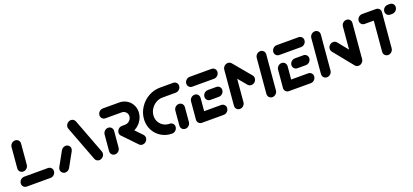

<svg xmlns="http://www.w3.org/2000/svg" viewBox="23 -1309 4514 2100"><g transform="rotate(-20 2280.0 -259.0)"><path d="M433 -60.4Q433 -44.1 424.6 -30.2Q416.3 -16.3 402.2 -8.1Q388.1 0 372.2 0H96.3Q74.4 0 59.8 -14.6Q45.2 -29.3 45.2 -50.7Q45.2 -67 53.5 -80.9Q61.9 -94.8 75.9 -103Q90 -111.1 105.9 -111.1H381.9Q403.7 -111.1 418.3 -96.5Q433 -81.9 433 -60.4ZM116.7 -167.4Q101.5 -167.4 89.3 -174.8Q77 -182.2 70.7 -195Q64.4 -207.8 65.9 -223L86.7 -463Q88.1 -478.1 96.7 -490.9Q105.2 -503.7 118.5 -511.1Q131.9 -518.5 147 -518.5Q162.2 -518.5 174.4 -511.1Q186.7 -503.7 193 -490.9Q199.3 -478.1 197.8 -463L177 -223Q175.6 -207.8 167 -195Q158.5 -182.2 145.2 -174.8Q131.9 -167.4 116.7 -167.4Z M546.3 0Q524.4 0 509.8 -14.6Q495.2 -29.3 495.2 -50.7Q495.2 -65.9 503.7 -80.4L593.3 -242.6Q601.9 -256.7 615.9 -265.2Q630 -273.7 646.3 -273.7Q668.1 -273.7 682.8 -259.1Q697.4 -244.4 697.4 -223Q697.4 -208.9 688.9 -193.3L598.9 -31.1Q590.7 -17 576.7 -8.5Q562.6 0 546.3 0ZM1001.9 -60Q1001.9 -44.1 993.3 -30.4Q984.8 -16.7 970.9 -8.3Q957 0 941.1 0Q925.2 0 912.4 -8.5Q899.6 -17 893.7 -31.1L739.6 -438.1Q735.9 -448.5 735.9 -458.5Q735.9 -474.4 744.4 -488.1Q753 -501.9 766.9 -510.2Q780.7 -518.5 796.7 -518.5Q812.6 -518.5 825.4 -510Q838.1 -501.5 844.1 -487.4L998.1 -80.4Q1001.9 -70 1001.9 -60Z M1124.4 0Q1109.3 0 1097.2 -7.4Q1085.2 -14.8 1078.9 -27.6Q1072.6 -40.4 1073.7 -55.6L1090.4 -244.8Q1091.5 -260 1100.2 -272.8Q1108.9 -285.6 1122.2 -293Q1135.6 -300.4 1150.7 -300.4Q1165.9 -300.4 1178 -293Q1190 -285.6 1196.3 -272.8Q1202.6 -260 1201.5 -244.8L1184.8 -55.6Q1183.7 -40.4 1175 -27.6Q1166.3 -14.8 1153 -7.4Q1139.6 0 1124.4 0ZM1503.3 -57.8Q1503.3 -41.9 1495 -28.1Q1486.7 -14.4 1472.8 -6.3Q1458.9 1.9 1443 1.9Q1431.9 1.9 1422.2 -2.2Q1412.6 -6.3 1405.6 -13.7L1254.1 -171.5Q1239.6 -186.7 1239.6 -206.7Q1239.6 -223 1248 -236.9Q1256.3 -250.7 1270.4 -259.1Q1284.4 -267.4 1300.4 -267.4Q1311.1 -267.4 1320.9 -263.3Q1330.7 -259.3 1337.4 -252.2L1489.6 -93.7Q1503.3 -79.3 1503.3 -57.8ZM1239.6 -207Q1239.6 -223.3 1248 -237.2Q1256.3 -251.1 1270.4 -259.3Q1284.4 -267.4 1300.4 -267.4H1337Q1357.4 -267.4 1375 -277.8Q1392.6 -288.1 1403.1 -305.6Q1413.7 -323 1413.7 -343.3Q1413.7 -361.1 1405.2 -375.7Q1396.7 -390.4 1382 -398.9Q1367.4 -407.4 1349.3 -407.4H1160Q1138.1 -407.4 1123.5 -422Q1108.9 -436.7 1108.9 -458.1Q1108.9 -474.4 1117.2 -488.3Q1125.6 -502.2 1139.6 -510.4Q1153.7 -518.5 1169.6 -518.5H1358.9Q1405.6 -518.5 1443.7 -496.5Q1481.9 -474.4 1503.5 -436.7Q1525.2 -398.9 1525.2 -353Q1525.2 -347.8 1524.4 -337.4Q1520 -288.1 1492 -246.5Q1464.1 -204.8 1420.4 -180.6Q1376.7 -156.3 1327.4 -156.3H1290.7Q1268.9 -156.3 1254.3 -170.9Q1239.6 -185.6 1239.6 -207Z M1849.3 -60.7Q1849.3 -44.4 1840.9 -30.6Q1832.6 -16.7 1818.5 -8.5Q1804.4 -0.4 1788.5 -0.4Q1722.2 -0.4 1668 -31.7Q1613.7 -63 1582.6 -117Q1551.5 -171.1 1551.5 -236.3Q1551.5 -247.8 1552.6 -259.3Q1558.9 -329.6 1598.7 -389.3Q1638.5 -448.9 1700.9 -483.7Q1763.3 -518.5 1833.7 -518.5H1987.4Q2009.3 -518.5 2023.9 -504.1Q2038.5 -489.6 2038.5 -468.1Q2038.5 -451.9 2030.2 -438Q2021.9 -424.1 2007.8 -415.7Q1993.7 -407.4 1977.8 -407.4H1824.1Q1784.1 -407.4 1748.5 -387.4Q1713 -367.4 1690.2 -333.5Q1667.4 -299.6 1663.7 -259.3Q1663 -250.4 1663 -246.3Q1663 -208.9 1680.7 -178.1Q1698.5 -147.4 1729.4 -129.4Q1760.4 -111.5 1798.1 -111.5Q1820 -111.5 1834.6 -96.9Q1849.3 -82.2 1849.3 -60.7ZM1942.6 0Q1927.4 0 1915.4 -7.4Q1903.3 -14.8 1897 -27.6Q1890.7 -40.4 1891.9 -55.6L1906.7 -225.2Q1907.8 -240.4 1916.5 -253.1Q1925.2 -265.9 1938.5 -273.3Q1951.9 -280.7 1967 -280.7Q1982.2 -280.7 1994.3 -273.3Q2006.3 -265.9 2012.6 -253.1Q2018.9 -240.4 2017.8 -225.2L2003 -55.6Q2001.9 -40.4 1993.1 -27.6Q1984.4 -14.8 1971.1 -7.4Q1957.8 0 1942.6 0Z M2084.1 -51.9 2102.6 -261.1Q2103.7 -276.3 2112.4 -289.1Q2121.1 -301.9 2134.4 -309.3Q2147.8 -316.7 2163 -316.7Q2178.1 -316.7 2190.2 -309.3Q2202.2 -301.9 2208.5 -289.1Q2214.8 -276.3 2213.7 -261.1L2195.2 -51.9ZM2448.9 -60.4Q2448.9 -44.1 2440.6 -30.2Q2432.2 -16.3 2418.1 -8.1Q2404.1 0 2388.1 0H2135.2Q2113.3 0 2098.7 -14.6Q2084.1 -29.3 2084.1 -50.7Q2084.1 -67 2092.4 -80.9Q2100.7 -94.8 2114.8 -103Q2128.9 -111.1 2144.8 -111.1H2397.8Q2419.6 -111.1 2434.3 -96.5Q2448.9 -81.9 2448.9 -60.4ZM2256.7 -254.4Q2256.7 -270.7 2265 -284.6Q2273.3 -298.5 2287.4 -306.7Q2301.5 -314.8 2317.4 -314.8H2415.6Q2437.4 -314.8 2452 -300.4Q2466.7 -285.9 2466.7 -264.4Q2466.7 -248.1 2458.3 -234.3Q2450 -220.4 2435.9 -212Q2421.9 -203.7 2405.9 -203.7H2307.8Q2285.9 -203.7 2271.3 -218.3Q2256.7 -233 2256.7 -254.4ZM2119.6 -458.1Q2119.6 -474.4 2128 -488.3Q2136.3 -502.2 2150.4 -510.4Q2164.4 -518.5 2180.4 -518.5H2433.3Q2455.2 -518.5 2469.8 -504.1Q2484.4 -489.6 2484.4 -468.1Q2484.4 -451.9 2476.1 -438Q2467.8 -424.1 2453.7 -415.7Q2439.6 -407.4 2423.7 -407.4H2170.7Q2148.9 -407.4 2134.3 -422Q2119.6 -436.7 2119.6 -458.1Z M2623 -518.5Q2638.1 -518.5 2650.4 -511.1Q2662.6 -503.7 2668.9 -490.9Q2675.2 -478.1 2673.7 -463L2638.1 -55.6Q2637 -40.4 2628.3 -27.6Q2619.6 -14.8 2606.3 -7.4Q2593 0 2577.8 0Q2562.6 0 2550.6 -7.4Q2538.5 -14.8 2532.2 -27.6Q2525.9 -40.4 2527 -55.6L2562.6 -463Q2564.1 -478.1 2572.6 -490.9Q2581.1 -503.7 2594.4 -511.1Q2607.8 -518.5 2623 -518.5ZM2844.8 -263.3Q2844.8 -247 2836.5 -233.1Q2828.1 -219.3 2814.3 -211.1Q2800.4 -203 2784.4 -203Q2772.6 -203 2762.4 -207.8Q2752.2 -212.6 2745.2 -220.7L2578.9 -420.4Q2567 -434.4 2567 -454.1Q2567 -470 2575.4 -483.7Q2583.7 -497.4 2597.8 -505.6Q2611.9 -513.7 2627.4 -513.7Q2639.3 -513.7 2649.6 -508.9Q2660 -504.1 2666.7 -495.9L2833.3 -296.3Q2844.8 -283.3 2844.8 -263.3ZM3000.7 -518.5Q3015.9 -518.5 3028.1 -511.1Q3040.4 -503.7 3046.7 -490.9Q3053 -478.1 3051.5 -463L3015.9 -55.6Q3014.8 -40.4 3006.1 -27.6Q2997.4 -14.8 2984.1 -7.4Q2970.7 0 2955.6 0Q2940.4 0 2928.3 -7.4Q2916.3 -14.8 2910 -27.6Q2903.7 -40.4 2904.8 -55.6L2940.4 -463Q2941.9 -478.1 2950.4 -490.9Q2958.9 -503.7 2972.2 -511.1Q2985.6 -518.5 3000.7 -518.5Z M3097 -51.9 3115.6 -261.1Q3116.7 -276.3 3125.4 -289.1Q3134.1 -301.9 3147.4 -309.3Q3160.7 -316.7 3175.9 -316.7Q3191.1 -316.7 3203.1 -309.3Q3215.2 -301.9 3221.5 -289.1Q3227.8 -276.3 3226.7 -261.1L3208.1 -51.9ZM3461.9 -60.4Q3461.9 -44.1 3453.5 -30.2Q3445.2 -16.3 3431.1 -8.1Q3417 0 3401.1 0H3148.1Q3126.3 0 3111.7 -14.6Q3097 -29.3 3097 -50.7Q3097 -67 3105.4 -80.9Q3113.7 -94.8 3127.8 -103Q3141.9 -111.1 3157.8 -111.1H3410.7Q3432.6 -111.1 3447.2 -96.5Q3461.9 -81.9 3461.9 -60.4ZM3269.6 -254.4Q3269.6 -270.7 3278 -284.6Q3286.3 -298.5 3300.4 -306.7Q3314.4 -314.8 3330.4 -314.8H3428.5Q3450.4 -314.8 3465 -300.4Q3479.6 -285.9 3479.6 -264.4Q3479.6 -248.1 3471.3 -234.3Q3463 -220.4 3448.9 -212Q3434.8 -203.7 3418.9 -203.7H3320.7Q3298.9 -203.7 3284.3 -218.3Q3269.6 -233 3269.6 -254.4ZM3132.6 -458.1Q3132.6 -474.4 3140.9 -488.3Q3149.3 -502.2 3163.3 -510.4Q3177.4 -518.5 3193.3 -518.5H3446.3Q3468.1 -518.5 3482.8 -504.1Q3497.4 -489.6 3497.4 -468.1Q3497.4 -451.9 3489.1 -438Q3480.7 -424.1 3466.7 -415.7Q3452.6 -407.4 3436.7 -407.4H3183.7Q3161.9 -407.4 3147.2 -422Q3132.6 -436.7 3132.6 -458.1Z M3590.7 0Q3575.6 0 3563.5 -7.4Q3551.5 -14.8 3545.2 -27.6Q3538.9 -40.4 3540 -55.6L3575.6 -463Q3577 -478.1 3585.6 -490.9Q3594.1 -503.7 3607.4 -511.1Q3620.7 -518.5 3635.9 -518.5Q3651.1 -518.5 3663.3 -511.1Q3675.6 -503.7 3681.9 -490.9Q3688.1 -478.1 3686.7 -463L3651.1 -55.6Q3650 -40.4 3641.3 -27.6Q3632.6 -14.8 3619.3 -7.4Q3605.9 0 3590.7 0ZM3723.7 -279.6Q3723.7 -295.6 3732 -309.4Q3740.4 -323.3 3754.3 -331.5Q3768.1 -339.6 3784.1 -339.6Q3796.3 -339.6 3806.7 -334.8Q3817 -330 3824.1 -321.1L4012.2 -88.1L3922.6 -14.1L3734.4 -247Q3723.7 -260.7 3723.7 -279.6ZM3958.5 0Q3943.3 0 3931.3 -7.4Q3919.3 -14.8 3913 -27.6Q3906.7 -40.4 3907.8 -55.6L3943.3 -463Q3944.8 -478.1 3953.3 -490.9Q3961.9 -503.7 3975.2 -511.1Q3988.5 -518.5 4003.7 -518.5Q4018.9 -518.5 4031.1 -511.1Q4043.3 -503.7 4049.6 -490.9Q4055.9 -478.1 4054.4 -463L4018.9 -55.6Q4017.8 -40.4 4009.1 -27.6Q4000.4 -14.8 3987 -7.4Q3973.7 0 3958.5 0Z M4398.5 -461.5 4363 -55.6Q4361.9 -40.4 4353.1 -27.6Q4344.4 -14.8 4331.1 -7.4Q4317.8 0 4302.6 0Q4287.4 0 4275.4 -7.4Q4263.3 -14.8 4257 -27.6Q4250.7 -40.4 4251.9 -55.6L4287.4 -461.5ZM4126.3 -458.1Q4126.3 -474.4 4134.6 -488.3Q4143 -502.2 4157 -510.4Q4171.1 -518.5 4187 -518.5H4347.8Q4369.6 -518.5 4384.3 -504.1Q4398.9 -489.6 4398.9 -468.1Q4398.9 -451.9 4390.6 -438Q4382.2 -424.1 4368.1 -415.7Q4354.1 -407.4 4338.1 -407.4H4177.4Q4155.6 -407.4 4140.9 -422Q4126.3 -436.7 4126.3 -458.1ZM4424.4 -458.1Q4424.4 -474.4 4432.8 -488.3Q4441.1 -502.2 4455.2 -510.4Q4469.3 -518.5 4485.2 -518.5H4508.5Q4530.4 -518.5 4545 -504.1Q4559.6 -489.6 4559.6 -468.1Q4559.6 -451.9 4551.3 -438Q4543 -424.1 4528.9 -415.7Q4514.8 -407.4 4498.9 -407.4H4475.6Q4453.7 -407.4 4439.1 -422Q4424.4 -436.7 4424.4 -458.1Z"/></g></svg>

Font: 26F Galaxy Sans Black
Style: Italic
Weight: 900
Italic angle: -5°
Designer: C₂₉H₂₅N₃O₅
Version: Version 1.200